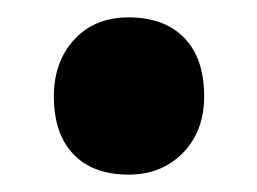

<svg xmlns="http://www.w3.org/2000/svg" viewBox="-20 -190 296 221"><path d="M128 11Q87 11 64.5 -12.5Q42 -36 42 -79Q42 -119 65.5 -144.5Q89 -170 128 -170Q169 -170 192 -146.5Q215 -123 215 -79Q215 -39 190.5 -14Q166 11 128 11Z"/></svg>

Font: Readex Pro
Style: Bold
Weight: 700
Designer: Bonnie Shaver-Troup, Thomas Jockin
Foundry: Lexend
Version: Version 1.203; ttfautohint (v1.8.3)